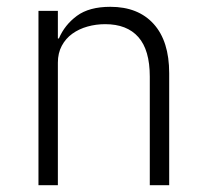

<svg xmlns="http://www.w3.org/2000/svg" viewBox="-20 -544 603 564"><path d="M93 0V-512H150V-431H153Q170 -471 206 -497.5Q242 -524 304 -524Q386 -524 431.5 -473.5Q477 -423 477 -329V0H420V-319Q420 -397 386.5 -435Q353 -473 289 -473Q262 -473 237 -466Q212 -459 192.5 -445Q173 -431 161.5 -409.5Q150 -388 150 -360V0Z"/></svg>

Font: IBM Plex Sans Arabic Light
Style: Regular
Weight: 300
Designer: Mike Abbink, Paul van der Laan, Pieter van Rosmalen, Wael Morcos, Khajak Apelian
Foundry: Bold Monday
Version: Version 1.2